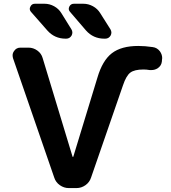

<svg xmlns="http://www.w3.org/2000/svg" viewBox="-20 -1004 892 1004"><path d="M730.5 -640.6Q682.6 -640.6 661.1 -624Q639.6 -607.4 623 -557.6L456.1 -75.2Q448.2 -50.8 426.8 -35.6Q405.3 -20.5 379.9 -20.5H339.8Q314.5 -20.5 293 -35.6Q271.5 -50.8 263.7 -75.2L47.9 -700.2Q45.9 -708 45.9 -714.8Q45.9 -726.6 53.7 -737.3Q65.4 -754.9 86.9 -754.9H128.9Q154.3 -754.9 175.3 -739.7Q196.3 -724.6 203.1 -700.2L359.4 -184.6Q359.4 -183.6 361.3 -183.6Q363.3 -183.6 363.3 -184.6L489.3 -597.7Q515.6 -687.5 564.9 -725.6Q614.3 -763.7 703.1 -763.7Q738.3 -763.7 778.3 -757.8Q801.8 -754.9 816.4 -735.4Q828.1 -718.8 828.1 -700.2Q828.1 -695.3 827.1 -691.4L826.2 -680.7Q823.2 -659.2 803.7 -646.5Q789.1 -637.7 772.5 -637.7Q767.6 -637.7 762.7 -637.7Q745.1 -640.6 730.5 -640.6ZM416 -984.4Q442.4 -984.4 466.3 -971.2Q490.2 -958 503.9 -935.5L557.6 -850.6Q562.5 -841.8 562.5 -834Q562.5 -826.2 558.6 -818.4Q548.8 -801.8 530.3 -801.8H525.4Q467.8 -801.8 429.7 -844.7L346.7 -941.4Q335 -954.1 342.3 -969.2Q349.6 -984.4 366.2 -984.4ZM212.9 -984.4Q239.3 -984.4 263.2 -971.2Q287.1 -958 300.8 -935.5L353.5 -850.6Q358.4 -842.8 358.4 -834Q358.4 -826.2 354.5 -818.4Q344.7 -801.8 326.2 -801.8H323.2Q265.6 -801.8 227.5 -844.7L142.6 -941.4Q135.7 -949.2 135.7 -958Q135.7 -962.9 138.7 -968.8Q145.5 -984.4 162.1 -984.4Z"/></svg>

Font: Gen Jyuu Gothic Bold
Style: Bold
Weight: 700
Designer: [Source Han Sans]
Ryoko NISHIZUKA  (kana & ideographs); Paul D. Hunt (Latin, Greek & Cyrillic); Wenlong ZHANG  (bopomofo
Version: Version 1.002.20150607